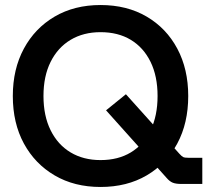

<svg xmlns="http://www.w3.org/2000/svg" viewBox="-20 -732 829 764"><path d="M380 12Q276 12 197.5 -34Q119 -80 75 -161Q31 -242 31 -350Q31 -457 75 -538.5Q119 -620 197.5 -666Q276 -712 380 -712Q485 -712 563.5 -666Q642 -620 685.5 -538.5Q729 -457 729 -350Q729 -242 685.5 -161Q642 -80 563.5 -34Q485 12 380 12ZM380 -95Q450 -95 500.5 -125.5Q551 -156 579 -213.5Q607 -271 607 -350Q607 -429 579 -486Q551 -543 500.5 -573.5Q450 -604 380 -604Q312 -604 261 -573.5Q210 -543 181.5 -486Q153 -429 153 -350Q153 -271 181.5 -213.5Q210 -156 261 -125.5Q312 -95 380 -95ZM702 0Q680 0 667.5 -5Q655 -10 643 -24L402 -293L481 -357L694 -120Q703 -110 709 -107Q715 -104 733 -104H785V0Z"/></svg>

Font: Host Grotesk SemiBold
Style: Regular
Weight: 600
Designer: Doukan Karapınar
Foundry: Element Type
Version: Version 1.003